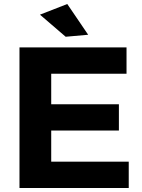

<svg xmlns="http://www.w3.org/2000/svg" viewBox="-20 -936 708 956"><path d="M77 -700H610V-569H235V-417H572V-286H235V-131H621V0H77ZM315 -916 419 -763 307 -753 179 -863Z"/></svg>

Font: Montserrat SemiBold
Style: Regular
Weight: 600
Designer: Julieta Ulanovsky
Foundry: Julieta Ulanovsky
Version: Version 6.001